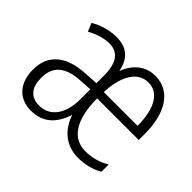

<svg xmlns="http://www.w3.org/2000/svg" viewBox="-121 -736 940 940"><g transform="rotate(45 348.5 -266.0)"><path d="M485 -542C415 -542 368 -498 343 -434C329 -507 287 -542 216 -542C166 -542 118 -526 80 -504L98 -461C140 -484 180 -495 213 -495C274 -495 306 -454 306 -364V-312L237 -308C111 -302 39 -246 39 -140C39 -53 85 10 174 10C256 10 306 -37 332 -119C357 -43 414 10 500 10C549 10 592 -1 630 -23V-73C587 -48 546 -38 503 -38C413 -38 362 -114 361 -262H649V-304C650 -436 597 -542 485 -542ZM484 -495C561 -495 596 -415 596 -307H362C368 -431 415 -495 484 -495ZM244 -266 306 -270V-202C306 -103 263 -36 184 -36C126 -36 96 -74 96 -140C96 -219 142 -261 244 -266Z"/></g></svg>

Font: Noto Sans Devanagari Condensed Light
Style: Regular
Weight: 300
Width: 3
Designer: Jelle Bosma - Monotype Design Team
Foundry: Monotype Imaging Inc.
Version: Version 2.004